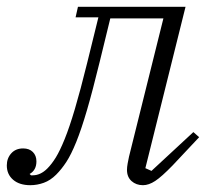

<svg xmlns="http://www.w3.org/2000/svg" viewBox="-46 -532 621 564"><path d="M43 12Q11 12 -7.5 -4Q-26 -20 -26 -46Q-26 -67 -13 -81.5Q0 -96 22 -96Q40 -96 50.5 -85.5Q61 -75 61 -58Q61 -32 41 -21L45 -17H50Q73 -17 93 -37Q106 -50 118 -69.5Q130 -89 144 -123.5Q158 -158 174 -212Q190 -266 210 -347L243 -481H176L183 -512H499L381 -38L399 -30L522 -144L539 -129L461 -46Q429 -13 410 -0.5Q391 12 374 12Q354 12 340.5 0Q327 -12 327 -33Q327 -41 329 -52Q331 -63 333 -72L434 -478H278L247 -351Q226 -265 209.5 -208.5Q193 -152 178 -115Q163 -78 149 -56.5Q135 -35 119 -19Q102 -2 82.5 5Q63 12 43 12Z"/></svg>

Font: IBM Plex Serif Light
Style: Italic
Weight: 300
Italic angle: -14°
Designer: Mike Abbink, Paul van der Laan, Pieter van Rosmalen
Foundry: Bold Monday
Version: Version 3.001